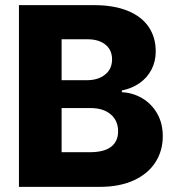

<svg xmlns="http://www.w3.org/2000/svg" viewBox="-20 -727 682 747"><path d="M53.7 -707H345.7Q423.3 -707 477.3 -684.8Q531.2 -662.6 558.6 -622.1Q585.9 -581.5 585.9 -527.3Q585.9 -487.8 569.3 -456.1Q552.7 -424.3 522.9 -403.6Q493.2 -382.8 454.1 -375V-368.2Q497.1 -366.2 533.4 -344.7Q569.8 -323.2 591.6 -285.2Q613.3 -247.1 613.3 -197.3Q613.3 -139.6 584.2 -95Q555.2 -50.3 500 -25.1Q444.8 0 368.2 0H53.7ZM439.5 -215.8Q439.5 -257.8 410.6 -282.2Q381.8 -306.6 332 -306.6H219.7V-134.8H329.1Q384.8 -134.8 412.1 -155.8Q439.5 -176.8 439.5 -215.8ZM416 -496.1Q416 -532.2 390.4 -553.2Q364.7 -574.2 320.3 -574.2H219.7V-415H318.4Q361.8 -415 388.9 -436.8Q416 -458.5 416 -496.1Z"/></svg>

Font: WEMIX Pretendard ExtraBold
Style: Regular
Weight: 800
Designer: Base glyphs from Inter by Rasmus Andersson; Hangeul glyphs from Noto Sans CJK(Source Han Sans) by Jang Soo-young and Kan
Foundry: Kil Hyung-jin
Version: Version 1.000